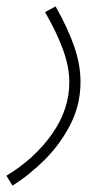

<svg xmlns="http://www.w3.org/2000/svg" viewBox="-33 -351 344 601"><path d="M6 230 -13 199Q75 146 129.5 69Q184 -8 184 -94Q184 -141 164.5 -195Q145 -249 108 -313L141 -331Q180 -262 199.5 -205Q219 -148 219 -95Q219 -23 187.5 38.5Q156 100 107.5 148.5Q59 197 6 230Z"/></svg>

Font: Noto Sans Arabic Cond ExtLt
Style: Regular
Weight: 200
Width: 3
Designer: Monotype Design Team, Nadine Chahine, Nizar Qandah and Khaled Hosny
Foundry: Monotype Imaging Inc.
Version: Version 2.012; ttfautohint (v1.8.4.7-5d5b)